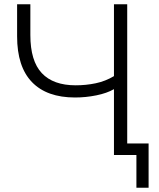

<svg xmlns="http://www.w3.org/2000/svg" viewBox="-20 -725 743 898"><path d="M618 153V0H513V-308Q480 -289 430.5 -279Q381 -269 331 -269Q199 -269 129.5 -341Q60 -413 60 -555V-705H122V-561Q122 -440 175.5 -383Q229 -326 334 -326Q382 -326 427.5 -335.5Q473 -345 513 -369V-705H575V-54H675V153Z"/></svg>

Font: Nunito Sans Light
Style: Regular
Weight: 300
Designer: Vernon Adams
Foundry: Vernon Adams
Version: Version 3.101; ttfautohint (v1.8.4.7-5d5b);gftools[0.9.27]